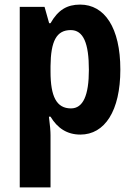

<svg xmlns="http://www.w3.org/2000/svg" viewBox="-20 -669 580 836"><path d="M329 -649C272 -649 233 -626 200 -568H194L174 -639H66V147H200V-80C200 -97 198 -123 193 -161H200C230 -111 272 -83 330 -83C436 -83 504 -186 504 -366C504 -549 435 -649 329 -649ZM288 -538C343 -538 367 -481 367 -365C367 -254 342 -197 289 -197C226 -197 200 -249 200 -357V-381C201 -490 226 -538 288 -538Z"/></svg>

Font: Noto Sans Kannada UI Condensed
Style: Bold
Weight: 700
Width: 3
Designer: Jelle Bosma - Monotype Design Team
Foundry: Monotype Imaging Inc.
Version: Version 2.005